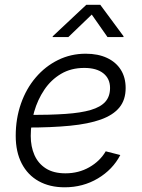

<svg xmlns="http://www.w3.org/2000/svg" viewBox="-20 -775 596 805"><path d="M251 10.3Q188.5 10.3 142.3 -15.4Q96.2 -41 71 -89.6Q45.9 -138.2 45.9 -205.6Q45.9 -277.8 67.9 -340.6Q89.8 -403.3 129.9 -450.2Q169.9 -497.1 223.4 -523.4Q276.9 -549.8 339.4 -549.8Q391.1 -549.8 428.7 -532.2Q466.3 -514.6 486.6 -482.4Q506.8 -450.2 506.8 -405.8Q506.8 -356.4 480.7 -324.5Q454.6 -292.5 402.8 -273.9Q351.1 -255.4 273.4 -247.8Q195.8 -240.2 92.8 -240.2L100.6 -293Q190.4 -293 254.9 -297.4Q319.3 -301.8 360.6 -314Q401.9 -326.2 421.6 -348.4Q441.4 -370.6 441.4 -406.2Q441.4 -445.3 413.1 -467.8Q384.8 -490.2 333.5 -490.2Q277.8 -490.2 235.8 -465.3Q193.8 -440.4 165.8 -398.7Q137.7 -356.9 123.3 -306.6Q108.9 -256.3 108.9 -205.1Q108.9 -160.2 124.5 -124.8Q140.1 -89.4 172.4 -68.8Q204.6 -48.3 254.4 -48.3Q309.6 -48.3 354.2 -73.7Q398.9 -99.1 423.3 -140.6L484.4 -125Q452.6 -64 390.4 -26.9Q328.1 10.3 251 10.3ZM266.6 -619.6H200.7L201.2 -623L341.8 -754.9H400.4L498 -623L497.6 -619.6H430.7L364.7 -713.9Z"/></svg>

Font: Inter 18pt Light
Style: Italic
Weight: 300
Italic angle: -9.3988°
Designer: Rasmus Andersson
Foundry: rsms
Version: Version 4.001;git-66647c0bb